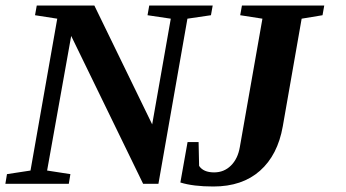

<svg xmlns="http://www.w3.org/2000/svg" viewBox="-29 -675 1271 705"><path d="M598.1 -606.4 512.7 -619.1 519 -654.8H752L745.6 -619.1L659.2 -606.4L552.7 0H496.6L232.4 -543L144 -48.8L229.5 -35.6L223.6 0H-9.3L-3.4 -35.6L83 -48.8L181.2 -606.4L99.6 -619.1L106 -654.8H317.4L529.8 -218.3ZM934.6 -606.4 853 -619.1 859.4 -654.8H1161.6L1155.3 -619.1L1078.6 -606.4L1009.3 -210.9Q990.7 -105.5 925.5 -47.9Q860.4 9.8 754.4 9.8Q680.2 9.8 633.3 -4.9L659.7 -153.3H700.2L702.1 -65.9Q717.8 -42 757.3 -42Q793.5 -42 818.8 -66.9Q844.2 -91.8 851.6 -134.8Z"/></svg>

Font: Liberation Serif
Style: Bold Italic
Weight: 700
Italic angle: -16.333°
Designer: Steve Matteson
Foundry: Ascender Corporation
Version: Version 2.1.5